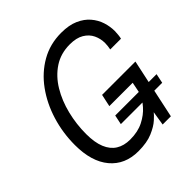

<svg xmlns="http://www.w3.org/2000/svg" viewBox="-201 -892 1049 1049"><g transform="rotate(-45 323.5 -368.0)"><path d="M310.5 -163 322 -218H641.5L630 -163ZM274 10Q170.5 10 111.2 -60.8Q52 -131.5 52 -259.5Q52 -353.5 78.8 -440.8Q105.5 -528 155.5 -597Q205.5 -666 275.8 -706.2Q346 -746.5 433 -746.5Q492.5 -746.5 533.2 -728.5Q574 -710.5 599.2 -681Q624.5 -651.5 635.8 -616.2Q647 -581 647 -546Q647 -533.5 645.2 -517.5Q643.5 -501.5 641 -492.5H558Q560 -500.5 561.5 -514.5Q563 -528.5 563 -537Q563 -571 548.8 -601Q534.5 -631 503.2 -649.8Q472 -668.5 421.5 -668.5Q351 -668.5 298 -633.5Q245 -598.5 209.5 -539.5Q174 -480.5 156 -407.5Q138 -334.5 138 -258.5Q138 -193.5 155.5 -151Q173 -108.5 206.2 -87.8Q239.5 -67 287.5 -67Q347 -67 390.2 -89Q433.5 -111 461.2 -142.8Q489 -174.5 501.5 -204.5L516 -277H335.5L351 -348.5H608.5L534 0H470.5L483.5 -82Q476.5 -72 452.2 -49.8Q428 -27.5 384.2 -8.8Q340.5 10 274 10Z"/></g></svg>

Font: Epilogue
Style: Italic
Weight: 400
Italic angle: -12°
Designer: Tyler Finck
Foundry: Etcetera Type Co
Version: Version 2.112